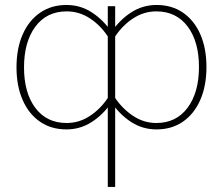

<svg xmlns="http://www.w3.org/2000/svg" viewBox="-20 -508 883 761"><path d="M407.2 -483.4V232.9H436.5V-483.4ZM798.3 -242.2Q798.3 -316.4 774.2 -371.6Q750 -426.8 705.8 -457.5Q661.6 -488.3 600.6 -488.3Q545.9 -488.3 500.5 -459.2Q455.1 -430.2 420.9 -380.4L436.5 -363.8Q466.8 -408.7 508.8 -435.8Q550.8 -462.9 599.6 -462.9Q678.7 -462.9 723.6 -403.1Q768.6 -343.3 768.6 -242.7Q768.6 -141.6 723.6 -81.1Q678.7 -20.5 599.6 -20.5Q550.8 -20.5 508.8 -47.9Q466.8 -75.2 436.5 -119.6L420.9 -103Q455.1 -53.2 500.2 -24.2Q545.4 4.9 600.1 4.9Q661.1 4.9 705.6 -26.1Q750 -57.1 774.2 -112.8Q798.3 -168.5 798.3 -242.2ZM45.4 -241.2Q45.4 -167.5 69.6 -112.1Q93.8 -56.6 138.2 -25.9Q182.6 4.9 243.2 4.9Q297.9 4.9 343.3 -24.2Q388.7 -53.2 422.9 -103L407.2 -119.6Q377.4 -75.2 335.4 -47.9Q293.5 -20.5 244.1 -20.5Q165 -20.5 120.1 -80.3Q75.2 -140.1 75.2 -240.7Q75.2 -341.8 120.1 -402.3Q165 -462.9 244.1 -462.9Q293.5 -462.9 335.4 -435.8Q377.4 -408.7 407.2 -363.8L422.9 -380.4Q388.7 -430.2 343.5 -459.2Q298.3 -488.3 243.7 -488.3Q183.1 -488.3 138.4 -457.3Q93.8 -426.3 69.6 -370.8Q45.4 -315.4 45.4 -241.2Z"/></svg>

Font: Estedad-FD VF
Style: Regular
Weight: 100
Designer: Amin Abedi
Version: Version 7.3